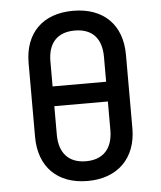

<svg xmlns="http://www.w3.org/2000/svg" viewBox="-53 -786 706 843"><g transform="rotate(-5 300.0 -365.0)"><path d="M300 10C433 10 515 -73 515 -203V-528C515 -660 434 -740 300 -740C166 -740 86 -660 86 -528V-203C86 -71 166 10 300 10ZM182 -417V-527C182 -608 223 -653 300 -653C377 -653 418 -608 418 -527V-417ZM300 -77C224 -77 182 -123 182 -204V-330H418V-204C418 -123 376 -77 300 -77Z"/></g></svg>

Font: JetBrains Mono Medium
Style: Regular
Weight: 436
Monospace: yes
Designer: Philipp Nurullin, Konstantin Bulenkov
Foundry: JetBrains
Version: Version 2.305